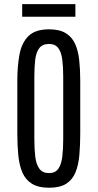

<svg xmlns="http://www.w3.org/2000/svg" viewBox="-20 -880 462 909"><path d="M212.4 8.8Q161.6 8.8 131.3 -10Q101.1 -28.8 86.2 -63Q71.3 -97.2 66.7 -144.5Q62 -191.9 62 -249V-498Q62 -566.9 72.3 -622.1Q82.5 -677.2 114.7 -709.2Q147 -741.2 212.4 -741.2Q261.7 -741.2 291.5 -722.9Q321.3 -704.6 335.9 -671.6Q350.6 -638.7 355.2 -594.2Q359.9 -549.8 359.9 -498V-249Q359.9 -192.9 355.7 -145.8Q351.6 -98.6 337.4 -64Q323.2 -29.3 293.7 -10.3Q264.2 8.8 212.4 8.8ZM212.4 -60.5Q241.7 -60.5 256.1 -81.1Q270.5 -101.6 274.9 -137.9Q279.3 -174.3 279.3 -222.7V-516.1Q279.3 -562.5 274.9 -597.4Q270.5 -632.3 256.1 -652.1Q241.7 -671.9 212.4 -671.9Q181.2 -671.9 166 -652.1Q150.9 -632.3 146.7 -597.4Q142.6 -562.5 142.6 -516.1V-222.7Q142.6 -174.3 147 -137.9Q151.4 -101.6 166.5 -81.1Q181.6 -60.5 212.4 -60.5ZM85 -800.8V-860.4H336.9V-800.8Z"/></svg>

Font: Antonio ExtraLight
Style: Regular
Weight: 250
Designer: Vernon Adams
Foundry: Vernon Adams
Version: Version 1.002